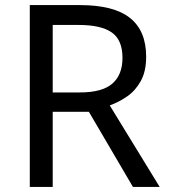

<svg xmlns="http://www.w3.org/2000/svg" viewBox="-20 -734 662 754"><path d="M294 -714Q427 -714 490.5 -663.5Q554 -613 554 -511Q554 -454 533 -416Q512 -378 479.5 -355.5Q447 -333 411 -320L607 0H502L329 -295H187V0H97V-714ZM289 -636H187V-371H294Q381 -371 421 -405.5Q461 -440 461 -507Q461 -577 419 -606.5Q377 -636 289 -636Z"/></svg>

Font: Noto Sans Nag Mundari
Style: Regular
Weight: 400
Designer: Muthu Nedumaran
Version: Version 1.000; ttfautohint (v1.8.4.7-5d5b)